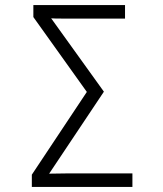

<svg xmlns="http://www.w3.org/2000/svg" viewBox="-20 -734 640 754"><path d="M105 -48 321 -373 111 -667V-714H471V-661H231Q193 -661 181 -662L388 -374L173 -52L243 -53H500V0H105Z"/></svg>

Font: Noto Sans Mono UI Light
Style: Regular
Weight: 300
Monospace: yes
Designer: Monotype Design team
Foundry: Monotype Imaging Inc.
Version: Version 1.000